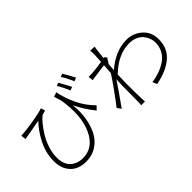

<svg xmlns="http://www.w3.org/2000/svg" viewBox="-38 -1429 2077 2077"><g transform="rotate(-45 1000.0 -390.5)"><path d="M887.7 -642.6 848.6 -627Q811.5 -713.9 777.3 -766.6L813.5 -780.3Q877.9 -665 887.7 -642.6ZM673.8 -706.1 724.6 -721.7Q745.1 -617.2 796.4 -508.3Q847.7 -399.4 933.6 -314.5L894.5 -273.4Q809.6 -378.9 752 -496.1Q763.7 -395.5 749 -300.8Q734.4 -206.1 695.8 -129.9Q657.2 -53.7 586.9 -7.8Q516.6 38.1 423.8 38.1Q308.6 38.1 243.7 -30.3Q178.7 -98.6 178.7 -214.8Q178.7 -337.9 236.8 -452.6Q294.9 -567.4 370.1 -642.6Q338.9 -636.7 270.5 -624.5Q202.1 -612.3 185.5 -609.4Q178.7 -608.4 161.1 -605Q143.6 -601.6 132.8 -599.6L125 -657.2Q139.6 -657.2 176.8 -661.1Q241.2 -667 344.2 -685.1Q447.3 -703.1 484.4 -717.8L500 -668.9Q494.1 -667 473.1 -661.1Q452.1 -655.3 445.3 -652.3Q419.9 -633.8 385.7 -592.8Q351.6 -551.8 314.9 -494.1Q278.3 -436.5 253.4 -362.8Q228.5 -289.1 228.5 -221.7Q228.5 -115.2 284.7 -64.5Q340.8 -13.7 425.8 -13.7Q586.9 -13.7 665 -183.1Q743.2 -352.5 699.2 -623Q682.6 -671.9 673.8 -706.1ZM877 -804.7 912.1 -819.3Q948.2 -761.7 988.3 -683.6L949.2 -667Q910.2 -756.8 877 -804.7Z M1358.4 -625 1380.9 -599.6Q1377.9 -594.7 1363.3 -571.8Q1348.6 -548.8 1340.8 -536.1L1335 -451.2Q1493.2 -587.9 1662.1 -587.9Q1763.7 -587.9 1839.4 -521.5Q1915 -455.1 1915 -346.7Q1916 -206.1 1819.3 -125.5Q1722.7 -44.9 1559.6 -13.7L1538.1 -64.5Q1603.5 -74.2 1659.2 -94.2Q1714.8 -114.3 1762.7 -147Q1810.5 -179.7 1837.9 -231.4Q1865.2 -283.2 1865.2 -347.7Q1865.2 -377.9 1853.5 -410.2Q1841.8 -442.4 1818.4 -472.2Q1794.9 -502 1752.4 -521Q1710 -540 1656.2 -540Q1487.3 -540 1331.1 -388.7Q1327.1 -291 1327.1 -253.9Q1327.1 -89.8 1330.1 -25.4L1333 26.4H1275.4Q1278.3 11.7 1278.3 -24.4Q1279.3 -73.2 1279.8 -142.1Q1280.3 -210.9 1280.3 -258.8Q1280.3 -275.4 1284.2 -361.3Q1240.2 -293.9 1099.6 -95.7L1066.4 -140.6Q1110.4 -196.3 1183.1 -297.4Q1255.9 -398.4 1289.1 -451.2Q1290 -468.8 1292.5 -507.3Q1294.9 -545.9 1296.9 -564.5Q1118.2 -540 1095.7 -537.1L1090.8 -592.8Q1109.4 -591.8 1142.6 -593.8Q1208 -597.7 1299.8 -612.3Q1300.8 -631.8 1302.2 -658.2Q1303.7 -684.6 1304.7 -698.2Q1305.7 -711.9 1305.7 -716.8Q1305.7 -758.8 1302.7 -781.2L1367.2 -778.3Q1359.4 -731.4 1347.7 -622.1Z"/></g></svg>

Font: GenEi Gothic M Light
Style: Regular
Weight: 300
Designer: o_tamon (Modified); [Source Han Sans]
Ryoko NISHIZUKA  (kana & ideographs); Paul D. Hunt (Latin, Greek & Cyrillic); Wenl
Version: Version 1.1a;Original Version 1.004